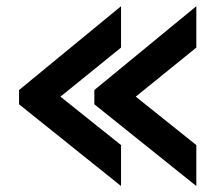

<svg xmlns="http://www.w3.org/2000/svg" viewBox="-20 -652 722 625"><path d="M374 -497.1 176.8 -337.4 374 -179.7V-46.4L42 -312.5V-358.9L374 -631.8ZM619.1 -631.8V-497.1L421.9 -337.4L619.1 -179.7V-46.4L287.1 -312.5V-358.9Z"/></svg>

Font: Wadik
Style: Bold
Weight: 700
Designer: Sasha Pavljenko
Version: Version 1.001;Fontself Maker 3.5.4